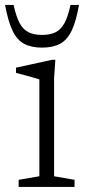

<svg xmlns="http://www.w3.org/2000/svg" viewBox="-28 -736 346 756"><path d="M190 -500.5 185 -429V-42L265.5 -28V0H45.5V-28L127 -42V-423.5Q121.5 -425.5 105.5 -430Q89.5 -434.5 70 -439.8Q50.5 -445 35 -449V-469.5L176.5 -500.5ZM137.5 -598.5Q169.5 -598.5 190.8 -609Q212 -619.5 226 -645.2Q240 -671 249.5 -716.5H283Q271.5 -651 253.8 -614.5Q236 -578 207.8 -563.2Q179.5 -548.5 137.5 -548.5Q95.5 -548.5 67.5 -563.2Q39.5 -578 21.8 -614.5Q4 -651 -8 -716.5H25.5Q35.5 -671 49.2 -645.2Q63 -619.5 84.5 -609Q106 -598.5 137.5 -598.5Z"/></svg>

Font: Newsreader 9pt Light
Style: Regular
Weight: 300
Designer: Hugues Gentile
Foundry: Production Type
Version: Version 1.003